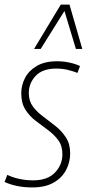

<svg xmlns="http://www.w3.org/2000/svg" viewBox="-31 -810 380 840"><path d="M-11 -14 1 -45Q23 -34 52.5 -27.5Q82 -21 114 -21Q177 -21 209.5 -55Q242 -89 242 -135Q242 -172 224 -196.5Q206 -221 179 -241Q152 -261 125 -281.5Q98 -302 80 -330.5Q62 -359 62 -402Q62 -437 78.5 -469Q95 -501 130 -521.5Q165 -542 219 -542Q247 -542 274 -536Q301 -530 319 -521L308 -491Q288 -499 264.5 -504.5Q241 -510 215 -510Q155 -510 125 -478Q95 -446 95 -403Q95 -368 113 -344Q131 -320 158 -300Q185 -280 212 -258.5Q239 -237 257.5 -208.5Q276 -180 276 -139Q276 -100 258 -66Q240 -32 203.5 -11Q167 10 110 10Q74 10 43 3.5Q12 -3 -11 -14ZM118 -596 235 -790H273L329 -596H301L251 -762L147 -596Z"/></svg>

Font: Georama SemiCondensed ExtraLight
Style: Italic
Weight: 200
Width: 4
Italic angle: -9°
Designer: Jean-Baptiste Levee
Foundry: Production Type
Version: Version 1.000